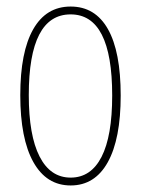

<svg xmlns="http://www.w3.org/2000/svg" viewBox="-20 -557 431 587"><path d="M196 10Q122 10 82 -61.5Q42 -133 42 -266Q42 -398 81.5 -467.5Q121 -537 196 -537Q271 -537 310 -468Q349 -399 349 -265Q349 -132 309.5 -61Q270 10 196 10ZM196 -14Q258 -14 290.5 -77.5Q323 -141 323 -265Q323 -513 196 -513Q68 -513 68 -266Q68 -143 101 -78.5Q134 -14 196 -14Z"/></svg>

Font: Noto Sans ExtraCondensed Thin
Style: Regular
Weight: 100
Width: 2
Designer: Monotype Design Team
Foundry: Monotype Imaging Inc.
Version: Version 2.013; ttfautohint (v1.8.4.7-5d5b)